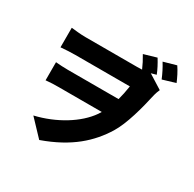

<svg xmlns="http://www.w3.org/2000/svg" viewBox="-203 -1084 1407 1396"><g transform="rotate(30 500.0 -386.0)"><path d="M744 -849 638 -818C660 -781 675 -752 690 -717C676 -716 662 -716 648 -716H215C171 -716 125 -722 95 -725V-561C128 -564 179 -567 216 -567H674C667 -522 659 -482 649 -446H223C192 -446 152 -448 121 -451V-299C160 -303 192 -304 229 -304H590C585 -296 580 -288 575 -280C497 -167 342 -73 172 -33L298 100C526 19 649 -96 734 -233C790 -324 830 -476 858 -602C862 -619 869 -636 876 -652L758 -726L801 -738C787 -774 767 -812 744 -849ZM896 -872 790 -842C814 -803 832 -767 849 -726L956 -758C941 -794 920 -837 896 -872Z"/></g></svg>

Font: Source Han Sans HK Heavy
Style: Regular
Weight: 900
Designer: Ryoko NISHIZUKA 西塚涼子 (kana, bopomofo & ideographs); Paul D. Hunt (Latin, Greek & Cyrillic); Sandoll Communications 산돌커뮤니
Foundry: Adobe
Version: Version 2.000;hotconv 1.0.107;makeotfexe 2.5.65593